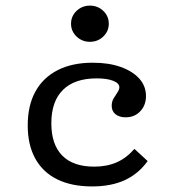

<svg xmlns="http://www.w3.org/2000/svg" viewBox="-20 -649 597 680"><path d="M306.2 11.3Q233.6 11.3 182.7 -13.8Q131.7 -38.9 105 -87.3Q78.2 -135.7 78.2 -204.9Q78.2 -275.7 105.5 -325Q132.7 -374.3 184.3 -400.6Q235.8 -426.9 308.7 -426.9Q365.3 -426.9 407.3 -411.9Q449.4 -397 473.2 -370.7Q497 -344.4 497 -308.8Q497 -276.1 476.7 -254.8Q456.5 -233.5 425.1 -233.5Q402.1 -233.5 388.9 -244.6Q375.6 -255.6 375.6 -274.3Q375.6 -289 382.4 -300.5Q389.2 -311.9 395.9 -321.7Q402.7 -331.6 402.7 -339.9Q402.7 -354.2 380.9 -362.8Q359.2 -371.4 322.4 -371.4Q244 -371.4 202.9 -330.6Q161.8 -289.9 161.8 -212.3Q161.8 -137.2 200.5 -98Q239.1 -58.8 313.9 -58.8Q358.5 -58.8 393.4 -74.1Q428.2 -89.5 456.1 -121.7L502.9 -78.6Q470.4 -33.3 422 -11Q373.5 11.3 306.2 11.3ZM298.5 -500.9Q270.7 -500.9 251.2 -519.6Q231.6 -538.3 231.6 -565Q231.6 -591.8 251.2 -610.5Q270.7 -629.1 298.5 -629.1Q326.2 -629.1 345.8 -610.5Q365.3 -591.8 365.3 -565Q365.3 -538.3 345.8 -519.6Q326.2 -500.9 298.5 -500.9Z"/></svg>

Font: Playfair 5pt SemiExpanded Light
Style: Regular
Weight: 300
Width: 6
Designer: Claus Eggers Sørensen
Foundry: Claus Eggers Sørensen
Version: Version 2.203